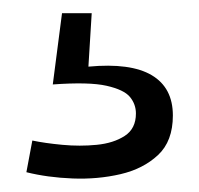

<svg xmlns="http://www.w3.org/2000/svg" viewBox="-20 -22 302 291"><path d="M20 239 29 191Q48 195 74.5 197.5Q101 200 126.5 197.5Q152 195 169 184Q186 173 186 150Q186 136 177 125Q168 114 141.5 108Q115 102 60 106L74 -2H119L114 79Q178 73 210 92Q242 111 242 153Q242 192 219.5 213Q197 234 162.5 242Q128 250 90 248.5Q52 247 20 239Z"/></svg>

Font: Bricolage Grotesque 10pt Light
Style: Regular
Weight: 300
Designer: Mathieu Triay
Foundry: Atelier Triay
Version: Version 1.000; ttfautohint (v1.8.4.7-5d5b);gftools[0.9.32]